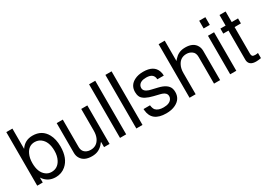

<svg xmlns="http://www.w3.org/2000/svg" viewBox="-7 -1484 3126 2262"><g transform="rotate(-30 1556.0 -353.0)"><path d="M54 -729H137V-453Q194 -539 299 -539Q427 -539 486 -431Q523 -363 523 -264Q523 -103 432 -26Q375 23 295 23Q188 23 129 -67V0H54ZM283 -461Q200 -461 161 -377Q137 -328 137 -258Q137 -133 206 -81Q239 -55 283 -55Q367 -55 409 -134Q436 -185 436 -255Q436 -382 364 -435Q331 -460 283 -461Z M1038 0H963V-73Q907 6 833 19Q813 23 788 23Q681 23 640 -47Q621 -78 621 -120V-524H704V-153Q704 -83 763 -59Q784 -50 812 -50Q897 -50 935 -128Q955 -170 955 -227V-524H1038Z M1264 -729V0H1180V-729Z M1486 -729V0H1402V-729Z M1994 -378H1906Q1903 -462 1801 -462Q1719 -462 1696 -413Q1690 -400 1690 -383Q1690 -338 1756 -316L1787 -308L1867 -289Q1985 -261 2008 -191Q2015 -170 2015 -143Q2015 -47 1925 -3Q1873 23 1799 23Q1605 23 1591 -139L1590 -156H1678Q1684 -109 1702 -89Q1735 -54 1806 -54Q1890 -54 1918 -101Q1928 -116 1928 -136Q1928 -182 1874 -201Q1865 -204 1855 -207H1854L1847 -209L1769 -228Q1650 -257 1619 -308Q1610 -324 1606 -345L1603 -379Q1603 -472 1687 -514Q1736 -539 1804 -539Q1949 -539 1984 -438Q1994 -411 1994 -378Z M2126 -729H2209V-452L2227 -473Q2280 -533 2355 -538L2377 -539Q2487 -539 2526 -465Q2542 -435 2542 -396V0H2459V-363Q2459 -418 2425 -442Q2393 -466 2351 -466Q2267 -466 2230 -389Q2209 -347 2209 -289V0H2126Z M2762 -524V0H2679V-524ZM2762 -729V-624H2678V-729Z M3088 -524V-456H3002V-97Q3002 -59 3024 -53L3048 -50Q3073 -50 3088 -54V16Q3049 23 3020 23Q2931 23 2920 -44L2919 -60V-456H2848V-524H2919V-668H3002V-524Z"/></g></svg>

Font: SolaimanLipi Normal
Style: Regular
Weight: 400
Designer: Solaiman Karim
Foundry: Ekushey
Version: Designed by Solaiman Karim | Developed Version 2.002 : Al Ma